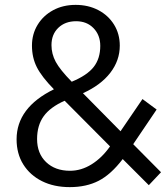

<svg xmlns="http://www.w3.org/2000/svg" viewBox="-20 -751 688 787"><path d="M640 -45 590 8 483 -99Q435 -36 384.5 -10Q334 16 266 16Q201 16 152 -8.5Q103 -33 75.5 -77Q48 -121 48 -180Q48 -310 201 -385Q151 -436 131 -475.5Q111 -515 111 -564Q111 -611 134 -649Q157 -687 197.5 -709Q238 -731 290 -731Q342 -731 383 -709.5Q424 -688 447.5 -650Q471 -612 471 -564Q471 -503 432 -452.5Q393 -402 320 -369L474 -213L564 -345L622 -302L526 -160ZM191 -566Q191 -530 208.5 -497.5Q226 -465 274 -416Q337 -442 364 -476.5Q391 -511 391 -563Q391 -607 363.5 -635.5Q336 -664 292 -664Q247 -664 219 -637Q191 -610 191 -566ZM132 -181Q132 -122 169 -86.5Q206 -51 267 -51Q313 -51 355.5 -77.5Q398 -104 431 -151L245 -338Q186 -312 159 -274.5Q132 -237 132 -181Z"/></svg>

Font: Wix Madefor Text
Style: Regular
Weight: 400
Designer: Dalton Maag Ltd
Foundry: Dalton Maag Ltd
Version: Version 3.100